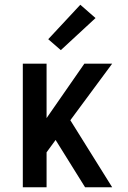

<svg xmlns="http://www.w3.org/2000/svg" viewBox="-20 -788 540 808"><path d="M76 0V-520H176V-291L335 -520H452L276 -282L452 0H338L214 -199L176 -147V0ZM236 -577 183 -623 318 -768 382 -712Z"/></svg>

Font: Iosevka SS04 Semibold
Style: Regular
Weight: 600
Monospace: yes
Designer: Belleve Invis
Foundry: Belleve Invis
Version: Version 19.0.0; ttfautohint (v1.8.4)